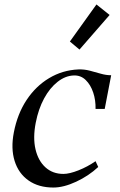

<svg xmlns="http://www.w3.org/2000/svg" viewBox="-20 -827 539 860"><path d="M219 13Q153 13 108 -18.5Q63 -50 45.5 -106Q28 -162 42 -234Q58 -317 99 -379Q140 -441 200 -477Q260 -513 331 -516Q357 -517 382 -510.5Q407 -504 431 -497Q455 -490 478 -490L449 -339H408Q409 -378 397.5 -412.5Q386 -447 364 -468.5Q342 -490 311 -489Q273 -488 238 -460.5Q203 -433 177.5 -386Q152 -339 140 -277Q127 -210 139 -158.5Q151 -107 183.5 -77.5Q216 -48 264 -48Q291 -48 331.5 -64Q372 -80 408 -105L420 -79Q377 -39 321 -13Q265 13 219 13ZM336 -605 293 -641 412 -807 471 -760Z"/></svg>

Font: Wittgenstein-Italic Regular
Style: Italic
Weight: 400
Italic angle: -11°
Designer: Jörg Drees
Foundry: Jörg Drees
Version: Version 1.000; ttfautohint (v1.8.4.7-5d5b)